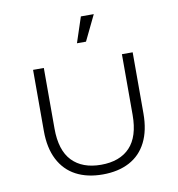

<svg xmlns="http://www.w3.org/2000/svg" viewBox="-82 -799 816 879"><g transform="rotate(-10 326.5 -360.0)"><path d="M313 -607 352 -725H412L355 -607ZM326 5Q254 5 202 -22.5Q150 -50 122 -104.5Q94 -159 94 -238V-522H144V-240Q144 -139 191.5 -89.5Q239 -40 326 -40Q413 -40 460 -89.5Q507 -139 507 -240V-522H557V-238Q557 -159 529.5 -104.5Q502 -50 450 -22.5Q398 5 326 5Z"/></g></svg>

Font: Montserrat Z Light
Style: Regular
Weight: 300
Designer: Julieta Ulanovsky
Foundry: Julieta Ulanovsky
Version: Version 8.000